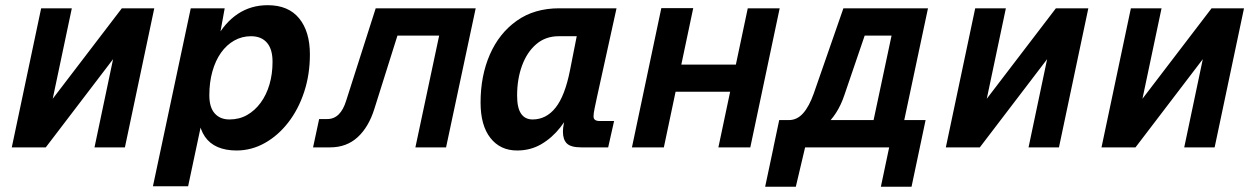

<svg xmlns="http://www.w3.org/2000/svg" viewBox="-20 -568 4840 740"><path d="M25.4 0 138.6 -536H256.8L183.2 -187.4L449.6 -536H574.6L461.4 0H344.2L415.8 -340L156.4 0Z M569.4 150 715.2 -536H846L823.6 -412.4L812.6 -418.4Q846.2 -481 896.7 -514.5Q947.2 -548 1011.8 -548Q1091.4 -548 1132.9 -497.3Q1174.4 -446.6 1174.4 -358.2Q1174.4 -280.8 1152.3 -213.7Q1130.2 -146.6 1091 -96Q1051.8 -45.4 1000.5 -16.7Q949.2 12 891.4 12Q849.6 12 818.9 -1.3Q788.2 -14.6 770 -41Q751.8 -67.4 745.8 -106.8L762.2 -119.4L705 150ZM864.2 -107.6Q902.2 -107.6 932.3 -124.7Q962.4 -141.8 984.6 -172Q1006.8 -202.2 1018.6 -242.5Q1030.4 -282.8 1030.4 -328.8Q1030.8 -377.6 1009.2 -403Q987.6 -428.4 947.4 -428.4Q912.4 -428.4 882.8 -411.7Q853.2 -395 831.8 -364.8Q810.4 -334.6 798.6 -292.7Q786.8 -250.8 786.8 -200.4Q786.8 -154.4 807.5 -131Q828.2 -107.6 864.2 -107.6Z M1186.6 0 1210 -109.2H1241.6Q1267.2 -109.2 1285.4 -127.1Q1303.6 -145 1314.6 -181.2L1428 -536H1813.4L1699.2 0H1581L1672.6 -430.8H1511.8L1423 -148.8Q1401 -78.2 1358.3 -39.1Q1315.6 0 1252.4 0Z M1972.8 12Q1908 12 1870.1 -36.3Q1832.2 -84.6 1832.2 -172.8Q1832.2 -275.8 1868 -357.8Q1903.8 -439.8 1971.5 -487.9Q2039.2 -536 2135.2 -536H2356.2L2280.4 -191.6Q2275.8 -170.2 2271.7 -150.3Q2267.6 -130.4 2267.6 -119.6Q2267.6 -110 2273.7 -105.8Q2279.8 -101.6 2290.4 -101.6H2346.8L2324 0H2220Q2180.4 0 2165 -14.9Q2149.6 -29.8 2149.6 -60.8Q2149.6 -74.8 2153.5 -93.9Q2157.4 -113 2163.3 -132.3Q2169.2 -151.6 2175.2 -166L2191.2 -163.6Q2171 -117.2 2139.6 -77.1Q2108.2 -37 2066.6 -12.5Q2025 12 1972.8 12ZM2032.8 -107.6Q2085 -107.6 2121.1 -152.8Q2157.2 -198 2176.8 -296.8L2202.8 -428.4H2133.2Q2082.6 -428.4 2046.8 -397.7Q2011 -367 1992 -315.1Q1973 -263.2 1973 -199.6Q1973 -152.2 1988.3 -129.9Q2003.6 -107.6 2032.8 -107.6Z M2415.6 0 2528.8 -536.6H2651.8L2538.6 0ZM2488.6 -214.4 2511.2 -319H2901L2878.4 -214.4ZM2748.8 0 2862 -536H2985L2871.8 0Z M2978.6 -36.2 2992.8 -105.2H3020.6Q3052 -105.2 3075.3 -131.4Q3098.6 -157.6 3116.2 -207.2L3230.6 -536H3556.6L3442.8 0H3324.6L3416.2 -430.8H3312.6L3234.6 -202.2Q3209 -124.8 3156.4 -80.5Q3103.8 -36.2 3030.4 -36.2ZM2929 151.8 2982.8 -101.8H3107L3047.2 151.8ZM2961 0 2983.2 -105.2H3524.6L3502.4 0ZM3375 151.8 3429.2 -105.2H3547.4L3493.2 151.8Z M3625.4 0 3738.6 -536H3856.8L3783.2 -187.4L4049.6 -536H4174.6L4061.4 0H3944.2L4015.8 -340L3756.4 0Z M4225.4 0 4338.6 -536H4456.8L4383.2 -187.4L4649.6 -536H4774.6L4661.4 0H4544.2L4615.8 -340L4356.4 0Z"/></svg>

Font: Geist Mono
Style: Italic
Weight: 400
Italic angle: -12°
Monospace: yes
Designer: Basement.studio, Andrés Briganti, Mateo Zaragoza
Foundry: Basement.studio, Vercel, Andrés Briganti, Guido Ferreyra, Mateo Zaragoza
Version: Version 1.500